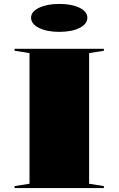

<svg xmlns="http://www.w3.org/2000/svg" viewBox="-20 -956 603 976"><path d="M508 -708V-698L433 -686V-22L508 -10V0H54V-10L130 -22V-686L54 -698V-708ZM281 -936Q345 -936 384.5 -916.5Q424 -897 424 -866Q424 -834 384.5 -814Q345 -794 281 -794Q219 -794 178.5 -814Q138 -834 138 -866Q138 -897 178.5 -916.5Q219 -936 281 -936Z"/></svg>

Font: Kalnia Expanded Medium
Style: Regular
Weight: 500
Width: 7
Designer: Frida Medrano
Foundry: Frida Medrano
Version: Version 1.105